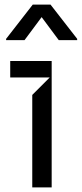

<svg xmlns="http://www.w3.org/2000/svg" viewBox="-20 -809 353 829"><path d="M203.1 0H119.3V-399.1L194.6 -474.4H24.1V-545.5H203.1ZM313.2 -635.7H233.7L159.8 -735.1L85.9 -635.7H6.4V-641.3L121.4 -789.1H198.2L313.2 -641.3Z"/></svg>

Font: Riot Sans
Style: Regular
Weight: 400
Designer: Rasmus Andersson
Foundry: rsms
Version: Version 4.001